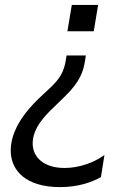

<svg xmlns="http://www.w3.org/2000/svg" viewBox="-20 -564 547 777"><path d="M377.1 -544H270.6L252.8 -437.5H359.4ZM327.4 -339.5H249.3L246.4 -321C239 -273.4 221.9 -244.7 181.8 -207.4L149.1 -176.8C116.5 -146.3 23.4 -58.9 23.4 44.7C23.4 127.8 86.6 193.2 223 193.2C298.3 193.2 353 172.6 388.5 152.7L402.7 63.2C362.9 93 301.1 115.8 241.5 115.8C158.4 115.8 112.2 73.2 112.2 16.3C112.2 -47.6 166.2 -99.4 193.9 -126.4L241.5 -172.6C305.4 -234.4 317.8 -277 324.6 -321Z"/></svg>

Font: TID UI
Style: Italic
Weight: 400
Italic angle: -9.39999°
Designer: The TID Project Authors
Foundry: Bakken & Bæck
Version: Version 1.001;hotconv 1.0.109;makeotfexe 2.5.65596